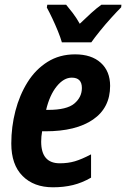

<svg xmlns="http://www.w3.org/2000/svg" viewBox="-20 -786 536 816"><path d="M205 10Q124 10 76 -38Q28 -86 28 -176Q28 -247 45.5 -314.5Q63 -382 97 -436.5Q131 -491 182 -523Q233 -555 299 -555Q369 -555 408.5 -519Q448 -483 448 -421Q448 -328 375.5 -278Q303 -228 173 -228H159Q155 -206 155 -184Q155 -92 234 -92Q269 -92 298 -100.5Q327 -109 367 -130V-31Q329 -9 290 0.5Q251 10 205 10ZM185 -319Q264 -319 296 -346Q328 -373 328 -412Q328 -456 285 -456Q251 -456 221 -419Q191 -382 176 -319ZM243 -606Q237 -627 226 -654Q215 -681 202.5 -707.5Q190 -734 179 -754L181 -766H261Q273 -752 289 -731Q305 -710 319 -685Q345 -710 367.5 -730.5Q390 -751 411 -766H496L495 -755Q478 -738 453 -710.5Q428 -683 405 -654.5Q382 -626 368 -606Z"/></svg>

Font: Noto Sans Condensed
Style: Bold Italic
Weight: 700
Width: 3
Italic angle: -12°
Designer: Monotype Design Team
Foundry: Monotype Imaging Inc.
Version: Version 2.013; ttfautohint (v1.8.4.7-5d5b)